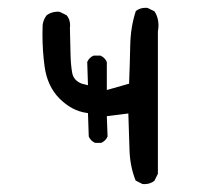

<svg xmlns="http://www.w3.org/2000/svg" viewBox="-20 -470 540 488"><path d="M237.3 -106.9Q248.5 -111.8 253.4 -123L251.5 -174.8L306.2 -181.6Q308.1 -133.8 309.1 -90.8Q310.1 -47.9 324.7 -11.2L341.8 -2.4Q344.2 -2 346.7 -2Q362.3 -2 372.6 -10.7L381.3 -28.3V-390.1Q382.8 -398.4 382.8 -406.2Q382.8 -425.3 373 -440.9L355.5 -449.7Q353 -450.2 350.6 -450.2Q335.4 -450.2 325.2 -441.9Q312 -401.9 311 -354.7Q310.1 -307.6 308.1 -257.3L251.5 -241.2V-312.5Q246.6 -323.7 235.4 -328.6H217.8Q206.5 -323.7 201.7 -312.5L203.6 -253.4Q192.9 -255.9 188 -257.3Q167.5 -265.1 163.6 -284.2Q159.7 -305.2 159.2 -334.7Q158.7 -364.3 157.7 -399.4L158.2 -405.3Q158.2 -420.9 149.4 -431.2L131.8 -439.9Q128.9 -440.4 126 -440.4Q123 -440.4 118.2 -439.5Q107.9 -438 98.6 -431.2Q90.3 -420.9 88.4 -406.7Q87.9 -395 87.9 -383.3Q87.9 -341.3 93.3 -301.3Q100.1 -251 131.1 -219.7Q162.1 -188.5 199.7 -183.1L203.6 -182.6L205.6 -123Q210.4 -111.8 221.7 -106.9Z"/></svg>

Font: Bakudai
Style: Light
Weight: 300
Version: Version 1.48